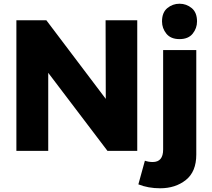

<svg xmlns="http://www.w3.org/2000/svg" viewBox="-20 -810 1138 1031"><path d="M717 0H557L239 -419V0H68V-701H229L548 -279L547 -701H717ZM840 201Q776 201 723 180L758 53Q778 60 800 60Q856 60 856 -7V-541H1034V20Q1034 112 978 156.5Q922 201 840 201ZM944 -600Q897 -600 873.5 -629Q850 -658 850 -695Q850 -743 878.5 -766.5Q907 -790 944 -790Q981 -790 1009.5 -766.5Q1038 -743 1038 -695Q1038 -658 1014.5 -629Q991 -600 944 -600Z"/></svg>

Font: Argentum Novus
Style: Bold
Weight: 700
Designer: Julieta Ulanovsky (font) & Cristiano Sobral (main changes)
Foundry: Julieta Ulanovsky (font) & Cristiano Sobral (main changes)
Version: Version 3.00;November 27, 2020;FontCreator 13.0.0.2655 64-bi